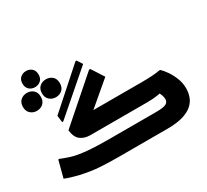

<svg xmlns="http://www.w3.org/2000/svg" viewBox="-196 -1363 1806 1674"><g transform="rotate(-30 707.0 -526.5)"><path d="M724 -788 804 -664 568 -464H1060Q1111 -464 1158.5 -467Q1206 -470 1236 -476H1248Q1273 -453 1299.5 -414Q1326 -375 1345 -326.5Q1364 -278 1364 -224Q1364 -181 1349.5 -140.5Q1335 -100 1299.5 -68.5Q1264 -37 1202.5 -18.5Q1141 0 1046 0H548Q458 0 369.5 -5.5Q281 -11 172 -36Q153 -41 128 -48Q103 -55 80 -62.5Q57 -70 44 -76L88 -244H100Q111 -239 130.5 -231.5Q150 -224 169.5 -218Q189 -212 200 -208Q253 -193 317.5 -186.5Q382 -180 443.5 -178Q505 -176 548 -176H1036Q1110 -176 1135 -190.5Q1160 -205 1160 -232Q1160 -251 1154 -269Q1148 -287 1141 -300Q1103 -293 1074 -290.5Q1045 -288 1016 -288H436Q378 -288 339 -317.5Q300 -347 292 -420L712 -788ZM272 -578 646 -911H658L692 -857L292 -510H280ZM229 -891Q195 -891 171.5 -912Q148 -933 148 -972Q148 -1011 171.5 -1032Q195 -1053 229 -1053Q263 -1053 286.5 -1032Q310 -1011 310 -972Q310 -933 286.5 -912Q263 -891 229 -891ZM343 -724Q306 -724 279.5 -747.5Q253 -771 253 -814Q253 -858 279.5 -881Q306 -904 343 -904Q381 -904 407 -881Q433 -858 433 -814Q433 -771 407 -747.5Q381 -724 343 -724ZM140 -704Q103 -704 76.5 -727.5Q50 -751 50 -794Q50 -838 76.5 -861Q103 -884 140 -884Q178 -884 204 -861Q230 -838 230 -794Q230 -751 204 -727.5Q178 -704 140 -704Z"/></g></svg>

Font: Kufam Black
Style: Regular
Weight: 900
Designer: Wael Morcos, Artur Schmal
Foundry: Original Type
Version: Version 1.301; ttfautohint (v1.8.3)